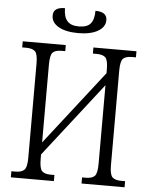

<svg xmlns="http://www.w3.org/2000/svg" viewBox="-60 -955 787 1004"><g transform="rotate(5 333.5 -453.0)"><path d="M35 0V-32H57Q88 -32 102.5 -46Q117 -60 117 -110V-605Q117 -655 102.5 -668.5Q88 -682 56 -682H35V-714H261V-682H241Q209 -682 195.5 -668.5Q182 -655 182 -604V-196L486 -586V-604Q486 -655 472 -668.5Q458 -682 426 -682H406V-714H632V-682H611Q579 -682 565 -668.5Q551 -655 551 -604V-108Q551 -59 565.5 -45.5Q580 -32 611 -32H632V0H406V-32H425Q458 -32 472 -46Q486 -60 486 -111V-523L182 -133V-110Q182 -60 195.5 -46Q209 -32 242 -32H261V0ZM320 -782Q255 -782 217 -803.5Q179 -825 179 -862Q179 -906 240 -906Q240 -861 259 -839Q278 -817 320 -817Q364 -817 382 -839Q400 -861 400 -906Q461 -906 461 -862Q461 -826 423 -804Q385 -782 320 -782Z"/></g></svg>

Font: Noto Serif Condensed Light
Style: Regular
Weight: 300
Width: 3
Designer: Monotype Design Team
Foundry: Monotype Imaging Inc.
Version: Version 2.013